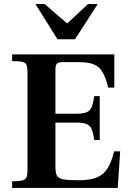

<svg xmlns="http://www.w3.org/2000/svg" viewBox="-20 -929 645 949"><path d="M40 0V-33Q76 -33 91.5 -37.5Q107 -42 111.5 -54Q116 -66 116 -89V-570Q116 -595 111.5 -607Q107 -619 91 -623Q75 -627 40 -627V-660H545V-496H515Q503 -544 487.5 -571.5Q472 -599 444.5 -610.5Q417 -622 367 -622H292Q269 -622 261.5 -614.5Q254 -607 254 -588V-367H360Q392 -367 409 -374.5Q426 -382 433.5 -401Q441 -420 446 -454H473V-237H446Q441 -271 433.5 -289.5Q426 -308 409 -315.5Q392 -323 360 -323H254V-104Q254 -77 260.5 -62.5Q267 -48 291 -43Q315 -38 369 -38Q424 -38 457.5 -51.5Q491 -65 511 -96Q531 -127 544 -181H574L562 0ZM264 -735 155 -909H201L312 -813L415 -909H463L351 -735Z"/></svg>

Font: Frank Ruhl Libre SemiBold
Style: Regular
Weight: 600
Designer: Yanek Iontef
Foundry: Fontef
Version: Version 6.003;gftools[0.9.30]